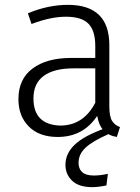

<svg xmlns="http://www.w3.org/2000/svg" viewBox="-20 -554 576 792"><path d="M462 11Q393 0 381 -76Q323 11 218 11Q142 11 99 -32Q56 -75 56 -145Q56 -228 114.5 -271.5Q173 -315 273 -315H373V-365Q373 -427 345 -456Q317 -485 252 -485Q189 -485 110 -455L95 -499Q178 -534 260 -534Q431 -534 431 -368V-116Q431 -73 442.5 -55Q454 -37 475 -30ZM228 -36Q324 -36 373 -130V-272H282Q203 -272 160.5 -241Q118 -210 118 -148Q118 -40 228 -36ZM361 218Q305 218 277.5 191.5Q250 165 250 126Q250 79 288.5 42.5Q327 6 414 -25L426 0Q362 28 333 55Q304 82 304 118Q304 142 319 156Q334 170 367 170Q394 170 425 163L419 211Q384 218 361 218Z"/></svg>

Font: Trujillo Light
Style: Regular
Weight: 300
Designer: Fira Sans original fonts by bBox Type GmbH, Carrois Corporate GbR, & Edenspiekermann AG / Changes by Cristiano Sobral
Foundry: Fira Sans original fonts by bBox Type GmbH, Carrois Corporate GbR, & Edenspiekermann AG / Changes by Cristiano Sobral
Version: Version 4.301;July 28, 2020;FontCreator 13.0.0.2655 64-bit